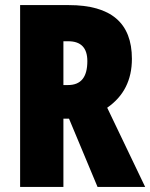

<svg xmlns="http://www.w3.org/2000/svg" viewBox="-20 -734 590 754"><path d="M250 -714H59V0H229V-268H251L363 0H550L401 -311C466 -356 498 -420 498 -503C498 -644 416 -714 250 -714ZM248 -572C298 -572 323 -546 323 -494C323 -431 298 -400 247 -400H229V-572Z"/></svg>

Font: Noto Sans Lao Looped ExtraCondensed Black
Style: Regular
Weight: 900
Width: 2
Designer: Mark Frömberg, Ben Mitchell
Foundry: The Fontpad Ltd
Version: Version 1.002